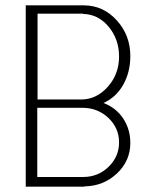

<svg xmlns="http://www.w3.org/2000/svg" viewBox="-20 -695 582 716"><path d="M76 -675H118H295Q366 -674 416 -618.5Q466 -563 466 -486Q466 -426 439.5 -379Q413 -332 366 -311Q413 -293 439.5 -253Q466 -213 466 -162Q466 -95 416 -48Q366 -1 295 0V1H292H76V0ZM120 -644V-324H285Q341 -325 382.5 -372Q424 -419 424 -484Q424 -549 385 -595.5Q346 -642 290 -643V-644ZM119 -293V-35H288H290Q346 -35 385 -73Q424 -111 424 -164Q424 -217 385 -254.5Q346 -292 290 -293Z"/></svg>

Font: HiLo-Deco
Style: Deco
Weight: 500
Version: Version 001.000